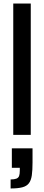

<svg xmlns="http://www.w3.org/2000/svg" viewBox="-20 -763 248 1086"><path d="M55 0V-743H154V0ZM40 303V252Q61 252 72.5 247.5Q84 243 88 232.5Q92 222 92 202V186H47V76H164V156Q164 200 160 228.5Q156 257 143.5 273.5Q131 290 106 296.5Q81 303 40 303Z"/></svg>

Font: Saira Condensed SemiBold
Style: Regular
Weight: 600
Width: 3
Designer: Hector Gatti with collaboration of the Omnibus-Type team
Foundry: Omnibus-Type
Version: Version 1.100